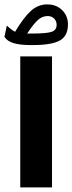

<svg xmlns="http://www.w3.org/2000/svg" viewBox="-47 -834 322 853"><path d="M-27.3 -670.4 -16.6 -720.2Q-9.3 -713.9 0.2 -705.8Q9.8 -697.8 20 -692.9Q58.6 -757.3 90.6 -785.9Q122.6 -814.5 162.6 -814.5Q203.1 -814.5 229 -789.1Q254.9 -763.7 254.9 -725.6Q254.9 -674.3 218.8 -654.1Q182.6 -633.8 99.6 -633.8H87.9Q43 -633.8 14.2 -642.1Q-14.6 -650.4 -27.3 -670.4ZM98.6 -685.1Q161.6 -685.1 183.1 -692.9Q204.6 -700.7 204.6 -723.6Q204.6 -740.2 193.6 -751.5Q182.6 -762.7 164.6 -762.7Q141.1 -762.7 121.8 -745.6Q102.5 -728.5 73.7 -685.1ZM43 -583.3H184.1V-1.4H43Z"/></svg>

Font: Vazir Black FD-WOL-UI
Style: Black-FD-WOL-UI
Weight: 900
Designer: Saber Rastikerdar
Foundry: Saber Rastikerdar
Version: Version 30.0.0